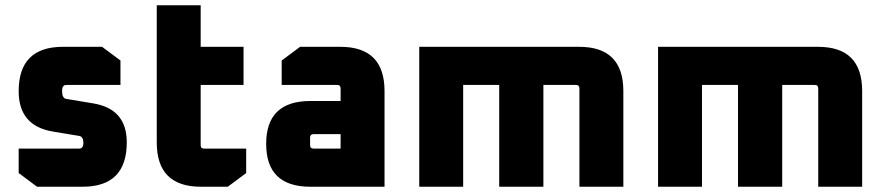

<svg xmlns="http://www.w3.org/2000/svg" viewBox="-20 -710 3362 730"><path d="M51 -52V-145H281Q297 -145 297 -167Q297 -190 282 -193L180 -210Q51 -232 51 -363Q51 -532 219 -532H368L438 -480V-387H232Q216 -387 216 -365Q216 -336 232 -334L334 -317Q462 -296 462 -169Q462 0 294 0H121Z M576 -168V-690H743V-532H906V-387H743V-158Q743 -145 756 -145H916V-52L846 0H744Q576 0 576 -168Z M1160 0Q992 0 992 -163Q992 -326 1160 -326H1275V-374Q1275 -387 1262 -387H1051V-480L1121 -532H1274Q1442 -532 1442 -364V0ZM1159 -158Q1159 -145 1172 -145H1275V-200H1172Q1159 -200 1159 -187Z M1574 0V-532H2182Q2350 -532 2350 -364V0H2183V-374Q2183 -387 2170 -387H2046V0H1878V-387H1741V0Z M2482 0V-532H3090Q3258 -532 3258 -364V0H3091V-374Q3091 -387 3078 -387H2954V0H2786V-387H2649V0Z"/></svg>

Font: Oxanium ExtraBold
Style: Regular
Weight: 800
Designer: Severin Meyer
Version: Version 2.000